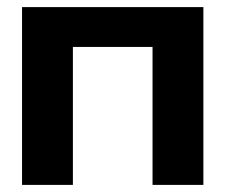

<svg xmlns="http://www.w3.org/2000/svg" viewBox="-20 -520 634 540"><path d="M42 0H185V-388H409V0H552V-500H42Z"/></svg>

Font: LT Wave Bold
Style: Regular
Weight: 700
Designer: Daniel Lyons
Version: Version 2.5 (Glyphs App)